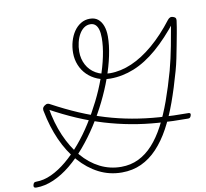

<svg xmlns="http://www.w3.org/2000/svg" viewBox="-104 -1130 1349 1256"><g transform="rotate(-10 571.0 -501.5)"><path d="M37 12Q26 12 22 6.5Q18 1 21 -8Q24 -19 28.5 -22.5Q33 -26 42 -26Q93 -26 144.5 -50Q196 -74 247 -116.5Q298 -159 346 -215.5Q394 -272 436 -338.5Q478 -405 513.5 -476Q549 -547 574.5 -618Q600 -689 614 -756Q628 -823 628 -878Q628 -912 621.5 -934Q615 -956 602 -967.5Q589 -979 569 -979Q546 -979 527.5 -966Q509 -953 495.5 -930Q482 -907 474.5 -876.5Q467 -846 467 -814Q467 -766 488 -726.5Q509 -687 548.5 -664Q588 -641 642 -641Q713 -641 786 -672.5Q859 -704 932.5 -766.5Q1006 -829 1075 -919Q1082 -928 1091 -932Q1100 -936 1113 -931Q1127 -926 1129 -917.5Q1131 -909 1129 -900Q1124 -862 1116.5 -822.5Q1109 -783 1101.5 -743Q1094 -703 1085.5 -661.5Q1077 -620 1066 -581Q1036 -473 1003 -381.5Q970 -290 930.5 -217.5Q891 -145 842.5 -93.5Q794 -42 735.5 -15Q677 12 606 12Q524 12 453.5 -24Q383 -60 326 -125Q269 -190 230 -277.5Q191 -365 171 -469Q168 -478 169.5 -488Q171 -498 183 -507Q195 -516 204.5 -515Q214 -514 221 -509Q310 -461 394 -425Q478 -389 561 -364Q644 -339 730.5 -323.5Q817 -308 908.5 -301.5Q1000 -295 1102 -295Q1108 -295 1112 -291Q1116 -287 1113 -278Q1110 -268 1105.5 -264Q1101 -260 1093 -260Q991 -260 898 -266.5Q805 -273 718 -289Q631 -305 545.5 -330.5Q460 -356 374 -393Q288 -430 197 -480L206 -489Q223 -385 260 -299.5Q297 -214 349.5 -152.5Q402 -91 467.5 -58Q533 -25 608 -25Q671 -25 723.5 -50.5Q776 -76 819.5 -124Q863 -172 899.5 -241Q936 -310 967.5 -397.5Q999 -485 1028 -589Q1049 -668 1064 -747.5Q1079 -827 1092 -901L1109 -904Q1029 -802 951.5 -735.5Q874 -669 796 -637.5Q718 -606 638 -606Q591 -606 552.5 -622Q514 -638 485.5 -666Q457 -694 441.5 -732Q426 -770 426 -813Q426 -853 436.5 -889.5Q447 -926 466 -954Q485 -982 512 -998.5Q539 -1015 572 -1015Q605 -1015 626 -998Q647 -981 658 -951Q669 -921 669 -881Q669 -824 654.5 -754.5Q640 -685 613.5 -611.5Q587 -538 550.5 -464Q514 -390 469 -320Q424 -250 373 -190Q322 -130 266.5 -84.5Q211 -39 152.5 -13.5Q94 12 37 12Z"/></g></svg>

Font: Playwrite MX Thin
Style: Regular
Weight: 250
Designer: Veronika Burian, José Scaglione
Foundry: TypeTogether
Version: Version 1.002